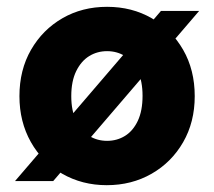

<svg xmlns="http://www.w3.org/2000/svg" viewBox="-20 -531 628 563"><path d="M24 0 452 -499H564L136 0ZM293 12Q221 12 162.5 -21.5Q104 -55 70.5 -114.5Q37 -174 37 -249Q37 -326 71 -385Q105 -444 163 -477.5Q221 -511 294 -511Q367 -511 425 -477.5Q483 -444 517 -385Q551 -326 551 -249Q551 -173 517 -114Q483 -55 424.5 -21.5Q366 12 293 12ZM294 -118Q323 -118 346.5 -132.5Q370 -147 384 -176.5Q398 -206 398 -250Q398 -293 384 -322.5Q370 -352 346.5 -366.5Q323 -381 294 -381Q265 -381 241.5 -366.5Q218 -352 203.5 -322.5Q189 -293 189 -249Q189 -206 203.5 -176.5Q218 -147 241.5 -132.5Q265 -118 294 -118Z"/></svg>

Font: DM Sans 20pt Black
Style: Regular
Weight: 900
Version: Version 4.004;gftools[0.9.30]